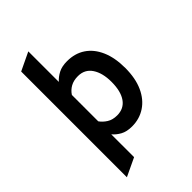

<svg xmlns="http://www.w3.org/2000/svg" viewBox="-270 -818 1114 1114"><g transform="rotate(-45 287.0 -261.5)"><path d="M80 199V-668.5L192 -722V-471.5Q211.5 -493.5 239.8 -508.2Q268 -523 310.5 -523Q375 -523 422.2 -491.5Q469.5 -460 495.8 -400Q522 -340 522 -255.5Q522 -171.5 494.8 -111.5Q467.5 -51.5 419.5 -19.8Q371.5 12 310 12Q267 12 238.8 -3.5Q210.5 -19 192 -41.5V146ZM294 -94.5Q349.5 -94.5 379 -136.5Q408.5 -178.5 408.5 -255.5Q408.5 -328.5 379 -372.8Q349.5 -417 294 -417Q258.5 -417 233.2 -403Q208 -389 192 -364.5V-148Q207 -126.5 232.2 -110.5Q257.5 -94.5 294 -94.5Z"/></g></svg>

Font: Overpass SemiBold
Style: Regular
Weight: 600
Designer: Delve Withrington, Dave Bailey, Thomas Jockin
Foundry: Delve Fonts LLC
Version: Version 4.000